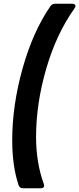

<svg xmlns="http://www.w3.org/2000/svg" viewBox="-20 -892 422 1022"><path d="M102 110Q85 110 79 94Q45 -8 45 -146Q45 -330 100 -527Q155 -724 249 -860Q258 -872 273 -872H365Q373 -872 377.5 -868.5Q382 -865 382 -860Q382 -855 377 -848Q280 -712 226 -526Q172 -340 172 -163Q172 -27 213 87Q215 93 215 96Q215 110 197 110Z"/></svg>

Font: Open Sauce Two Black Italic
Style: Regular
Weight: 900
Italic angle: -10°
Designer: Alfredo Marco Pradil
Foundry: Creative Sauce Fz LLC
Version: Version 1.477